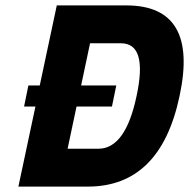

<svg xmlns="http://www.w3.org/2000/svg" viewBox="-20 -690 699 710"><path d="M447 -670H190L127 -374H85L69 -296H111L48 0H305C484 0 597 -112 644 -335C692 -558 626 -670 447 -670ZM230 -140 263 -296H394L410 -374H280L313 -530H427C494 -530 513 -465 485 -335C458 -206 411 -140 344 -140Z"/></svg>

Font: LT Wave Mono Black
Style: Italic
Weight: 900
Designer: Daniel Lyons
Version: Version 2.5 (Glyphs App)